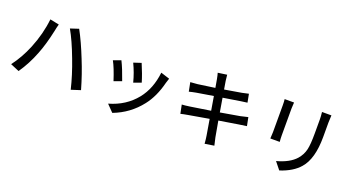

<svg xmlns="http://www.w3.org/2000/svg" viewBox="-55 -1479 4111 2245"><g transform="rotate(20 2000.0 -356.5)"><path d="M316 -697 429 -674Q416 -628 409 -589Q370 -407 320 -282Q262 -131 173 -2L64 -48Q156 -169 219 -322Q296 -510 316 -697ZM567 -675 670 -709Q742 -577 817 -388Q884 -224 936 -42L821 -5Q781 -173 712 -353Q637 -553 567 -675Z M1493 -584Q1544 -465 1573 -367L1479 -333Q1450 -447 1399 -553ZM1858 -520Q1844 -481 1839 -461Q1793 -278 1699 -159Q1570 7 1370 83L1287 -2Q1492 -60 1615 -213Q1725 -350 1748 -555ZM1260 -532Q1304 -444 1352 -305L1257 -270Q1207 -425 1166 -498Z M2903 -310Q2882 -308 2807 -296Q2753 -288 2566 -257Q2586 -142 2601 -61Q2611 -13 2623 35L2508 53Q2503 -11 2497 -44Q2492 -77 2464 -241L2216 -198Q2151 -187 2122 -179L2100 -287Q2132 -288 2195 -297Q2243 -303 2448 -336L2419 -509L2212 -475Q2167 -467 2126 -456L2104 -567Q2149 -569 2192 -574Q2246 -580 2403 -604L2385 -707Q2377 -751 2368 -780L2480 -796Q2486 -736 2488 -723L2505 -621Q2676 -648 2714 -656Q2741 -661 2795 -674L2815 -570Q2797 -568 2734 -559L2521 -525L2550 -352Q2683 -374 2788 -393Q2855 -407 2882 -415Z M3326 -758Q3322 -716 3322 -684V-349Q3322 -308 3326 -268H3209Q3213 -336 3213 -349V-684Q3213 -730 3209 -758ZM3788 -766Q3784 -714 3784 -674V-496Q3784 -223 3674 -98Q3594 -4 3435 48L3362 -43Q3519 -85 3594 -169Q3645 -227 3662 -300Q3677 -365 3677 -502V-674Q3677 -714 3671 -766Z"/></g></svg>

Font: Noto Sans S Chinese Medium
Style: Regular
Weight: 500
Designer: Ryoko NISHIZUKA  (kana & ideographs); Paul D. Hunt (Latin, Greek & Cyrillic); Wenlong ZHANG  (bopomofo); Sandoll Communi
Foundry: Adobe Systems Incorporated
Version: Version 1.000;PS 1;hotconv 1.0.78;makeotf.lib2.5.61930